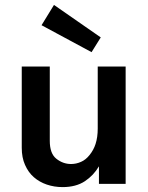

<svg xmlns="http://www.w3.org/2000/svg" viewBox="-20 -743 600 776"><path d="M487.8 0H379.9V-70.8Q358.4 -34.2 323.2 -10.7Q287.1 13.2 232.9 13.2Q199.2 13.2 168.9 2.9Q139.2 -7.3 116.7 -26.9Q94.7 -45.9 81.1 -76.7Q67.9 -106 67.9 -146V-474.1H181.2V-173.8Q181.2 -122.6 207.5 -101.6Q234.4 -80.1 267.1 -80.1Q288.1 -80.1 307.6 -88.9Q326.7 -97.2 341.8 -116.2Q358.4 -136.7 366.2 -161.1Q375 -188.5 375 -223.1V-474.1H487.8ZM147.9 -641.1 198.2 -723.1 387.2 -591.8 350.1 -532.2Z"/></svg>

Font: Post Grotesk Medium
Style: Medium
Weight: 500
Version: Version 1.0